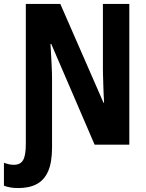

<svg xmlns="http://www.w3.org/2000/svg" viewBox="-63 -734 743 974"><path d="M30 220Q8 220 -10 217Q-28 214 -43 208V92Q-32 96 -19.5 99Q-7 102 8 102Q40 102 54 78.5Q68 55 68 -3V-714H243L462 -213H465Q464 -232 463 -251Q462 -270 461.5 -288.5Q461 -307 460.5 -324Q460 -341 459.5 -356.5Q459 -372 459 -385V-714H593V0H417L197 -511H193Q194 -496 195 -478Q196 -460 197 -441Q198 -422 199 -402.5Q200 -383 200.5 -365Q201 -347 201 -332V14Q201 89 181.5 134Q162 179 124 199.5Q86 220 30 220Z"/></svg>

Font: Noto Sans Display Condensed
Style: Bold
Weight: 700
Width: 3
Designer: Monotype Design Team
Foundry: Monotype Imaging Inc.
Version: Version 2.003